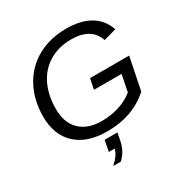

<svg xmlns="http://www.w3.org/2000/svg" viewBox="-205 -858 1188 1240"><g transform="rotate(-30 389.0 -238.0)"><path d="M362.3 9.8Q213.4 9.8 131.3 -66.4Q49.3 -142.6 49.3 -279.8Q49.3 -401.9 100.6 -497.6Q151.9 -593.8 245.8 -646Q339.8 -698.2 460.9 -698.2Q569.3 -698.2 638.7 -657.2Q708 -616.2 734.9 -536.1L640.6 -509.8Q622.6 -565.9 575.2 -594Q527.8 -622.1 455.1 -622.1Q361.8 -622.1 291 -580.1Q220.2 -538.1 182.6 -460.7Q145 -383.3 145 -281.7Q145 -178.7 202.6 -122.3Q260.3 -65.9 365.2 -65.9Q432.6 -65.9 494.1 -85.2Q555.7 -104.5 601.1 -142.1L626 -266.1H420.4L436 -344.2H727.5L678.7 -102.5Q610.4 -43.9 533 -17.1Q455.6 9.8 362.3 9.8ZM403.8 99.6Q395.5 142.1 379.2 170.7Q362.8 199.2 338.9 222.2H281.7Q337.4 172.9 345.7 129.4H302.7L318.4 47.9H413.6Z"/></g></svg>

Font: Arimo
Style: Italic
Weight: 400
Italic angle: -12°
Designer: Steve Matteson
Foundry: Monotype Imaging Inc.
Version: Version 1.33